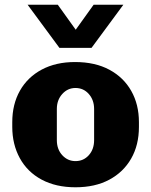

<svg xmlns="http://www.w3.org/2000/svg" viewBox="-20 -784 640 814"><path d="M300 10Q217 10 156.5 -22.5Q96 -55 64 -113.5Q32 -172 32 -246V-266Q32 -342 64.5 -399.5Q97 -457 157 -489Q217 -521 298 -521Q383 -521 443.5 -488.5Q504 -456 536.5 -398.5Q569 -341 569 -266V-246Q569 -169 536 -111.5Q503 -54 443 -22Q383 10 300 10ZM300 -101Q334 -101 356.5 -126Q379 -151 379 -190V-322Q379 -360 356.5 -385.5Q334 -411 300 -411Q267 -411 244 -385.5Q221 -360 221 -322V-190Q221 -151 244 -126Q267 -101 300 -101ZM503 -764 368 -581H232L97 -764H225L339 -605H263L377 -764Z"/></svg>

Font: Chivo Mono ExtraBold
Style: Regular
Weight: 800
Monospace: yes
Designer: Hector Gatti
Foundry: Omnibus-Type
Version: Version 1.008